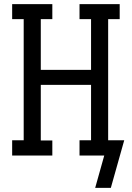

<svg xmlns="http://www.w3.org/2000/svg" viewBox="-20 -755 640 932"><path d="M518 157H442L486 0H366V-74H422V-343H178V-73H234V0H39V-74H95V-662H39V-735H234V-662H178V-416H422V-662H366V-735H561V-662H505V-74H583Z"/></svg>

Font: Iosevka Etoile
Style: Regular
Weight: 400
Designer: Belleve Invis
Foundry: Belleve Invis
Version: Version 33.2.4